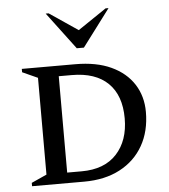

<svg xmlns="http://www.w3.org/2000/svg" viewBox="-56 -862 805 913"><g transform="rotate(-5 347.0 -406.0)"><path d="M60 0V-16L133 -49V-511L60 -544V-560H315Q416 -560 486 -527.5Q556 -495 593 -437.5Q630 -380 630 -305Q630 -213 591 -144.5Q552 -76 480 -38Q408 0 309 0ZM294 -510H232V-50H301Q410 -50 468.5 -113.5Q527 -177 527 -283Q527 -393 467 -451.5Q407 -510 294 -510ZM329 -635 196 -812H210L346 -720L482 -812H496L363 -635Z"/></g></svg>

Font: Spectral SC Medium
Style: Regular
Weight: 500
Designer: Jean-Baptiste Levee
Foundry: Production Type
Version: Version 2.001